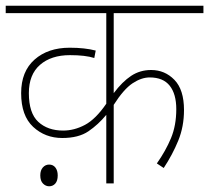

<svg xmlns="http://www.w3.org/2000/svg" viewBox="-20 -642 732 672"><path d="M692 -596H378V-316Q408 -356 439 -376.5Q470 -397 509 -397Q557 -397 590.5 -362.5Q624 -328 624 -257Q624 -199 604 -150Q584 -101 553 -54L529 -70Q560 -114 578.5 -158.5Q597 -203 597 -260Q597 -313 574 -342Q551 -371 504 -371Q475 -371 444 -350.5Q413 -330 378 -275V0H352V-240Q324 -206 289.5 -182.5Q255 -159 198 -159Q138 -159 96 -198Q54 -237 54 -316Q54 -392 101 -433.5Q148 -475 224 -475Q277 -475 315 -465L310 -439Q279 -449 225 -449Q159 -449 120 -415Q81 -381 81 -316Q81 -246 114 -215.5Q147 -185 201 -185Q240 -185 277.5 -205Q315 -225 352 -279V-596H0V-622H692ZM121 -28Q121 -46 130 -56Q139 -66 152 -66Q166 -66 174 -55.5Q182 -45 182 -28Q182 -9 173.5 0.5Q165 10 152 10Q140 10 130.5 0.5Q121 -9 121 -28Z"/></svg>

Font: Noto Sans Thin
Style: Regular
Weight: 100
Designer: Monotype Design Team
Foundry: Monotype Imaging Inc.
Version: Version 2.007